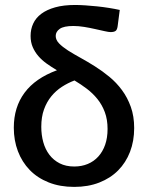

<svg xmlns="http://www.w3.org/2000/svg" viewBox="-20 -745 596 772"><path d="M278.5 -75.5Q308.5 -75.5 333 -85.8Q357.5 -96 375.2 -115.5Q393 -135 402.8 -163Q412.5 -191 412.5 -226.5Q412.5 -264.5 401.5 -294Q390.5 -323.5 372 -346.5Q353.5 -369.5 329.5 -387.8Q305.5 -406 279.5 -421.5Q253 -411.5 229 -396Q205 -380.5 186.5 -358Q168 -335.5 157 -305.2Q146 -275 146 -235Q146 -202.5 154 -173.5Q162 -144.5 178.5 -122.8Q195 -101 220 -88.2Q245 -75.5 278.5 -75.5ZM453 -639.5Q451 -625 444.5 -620.5Q438 -616 424.5 -616Q417 -616 400.2 -619.8Q383.5 -623.5 362.5 -628.2Q341.5 -633 318.5 -636.8Q295.5 -640.5 275 -640.5Q236.5 -640.5 220.2 -629Q204 -617.5 204 -600.5Q204 -584.5 217.5 -570.5Q231 -556.5 253.2 -542.2Q275.5 -528 303.8 -512.5Q332 -497 361.8 -478.2Q391.5 -459.5 419.8 -436.2Q448 -413 470.2 -383Q492.5 -353 506 -315.2Q519.5 -277.5 519.5 -230Q519.5 -178 502.8 -134.5Q486 -91 455 -59.8Q424 -28.5 379.2 -11Q334.5 6.5 278.5 6.5Q221 6.5 175.8 -11.5Q130.5 -29.5 99.5 -61.5Q68.5 -93.5 52 -137Q35.5 -180.5 35.5 -231.5Q35.5 -314 78.8 -372.2Q122 -430.5 209 -462.5Q187 -475.5 167.8 -489.2Q148.5 -503 134.2 -519.5Q120 -536 111.5 -555.8Q103 -575.5 103 -600.5Q103 -627.5 113.5 -650.2Q124 -673 146 -689.5Q168 -706 201.8 -715.5Q235.5 -725 282 -725Q300 -725 322.8 -723.5Q345.5 -722 369.8 -719.5Q394 -717 417.8 -713.2Q441.5 -709.5 461.5 -705Z"/></svg>

Font: Lato 2
Style: Regular
Weight: 600
Designer: Lukasz Dziedzic with Adam Twardoch and Botio Nikoltchev
Foundry: tyPoland Lukasz Dziedzic
Version: Version 2.015; 2015-08-06; http://www.latofonts.com/